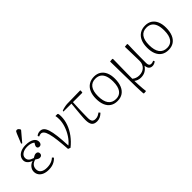

<svg xmlns="http://www.w3.org/2000/svg" viewBox="79 -1778 2996 2996"><g transform="rotate(-45 1577.5 -280.0)"><path d="M244 14Q186 14 143.5 -3.5Q101 -21 77.5 -54Q54 -87 54 -131Q54 -176 84 -213Q114 -250 161 -263V-264Q115 -280 89 -308.5Q63 -337 63 -374Q63 -417 87.5 -449Q112 -481 156 -499Q200 -517 259 -517Q346 -517 396 -486.5Q446 -456 446 -403Q446 -377 432.5 -360.5Q419 -344 397 -344Q377 -344 366 -354Q355 -364 355 -381Q355 -389 357.5 -397Q360 -405 366.5 -416Q373 -427 384 -444Q365 -462 333.5 -471.5Q302 -481 259 -481Q194 -481 152 -453Q110 -425 110 -380Q110 -344 132.5 -321Q155 -298 206 -282Q234 -299 249.5 -305Q265 -311 280 -311Q302 -311 314.5 -298.5Q327 -286 327 -264Q327 -243 313.5 -230Q300 -217 277 -217Q263 -217 246.5 -224.5Q230 -232 205 -250Q156 -237 131 -207.5Q106 -178 106 -133Q106 -83 143 -56Q180 -29 247 -29Q281 -29 310.5 -35.5Q340 -42 365 -54.5Q390 -67 412 -88L433 -64Q409 -38 380.5 -20.5Q352 -3 318.5 5.5Q285 14 244 14ZM241 -572 225 -581 289 -738Q298 -759 305 -770Q312 -781 330 -781Q344 -781 354 -772.5Q364 -764 376 -745V-732Z M725 10 685 -5Q676 -133 665 -222.5Q654 -312 638.5 -368Q623 -424 602 -449Q581 -474 554 -474Q533 -474 503 -461L492 -483Q508 -498 528.5 -505.5Q549 -513 573 -513Q610 -513 636 -489.5Q662 -466 680 -411Q698 -356 709 -265Q720 -174 726 -40H728Q782 -83 824.5 -148.5Q867 -214 891.5 -287.5Q916 -361 916 -429Q916 -454 914 -475Q912 -496 908 -507H951L962 -501Q966 -491 967.5 -476Q969 -461 969 -441Q969 -360 940 -279.5Q911 -199 856.5 -125.5Q802 -52 725 10Z M1311 13Q1249 13 1222 -21.5Q1195 -56 1195 -134Q1195 -148 1196.5 -178.5Q1198 -209 1202 -253Q1206 -297 1211 -351.5Q1216 -406 1222 -467L1045 -468L1049 -485Q1059 -490 1074 -494Q1089 -498 1106 -502Q1123 -506 1139.5 -508.5Q1156 -511 1170 -512L1467 -517V-473L1456 -467H1255Q1254 -445 1252 -410Q1250 -375 1248.5 -334Q1247 -293 1246 -253Q1245 -213 1244.5 -179.5Q1244 -146 1244 -127Q1244 -76 1261.5 -53.5Q1279 -31 1319 -31Q1355 -31 1379 -44Q1403 -57 1424 -71L1442 -47Q1412 -17 1379.5 -2Q1347 13 1311 13Z M1760 14Q1692 14 1644.5 -16.5Q1597 -47 1571.5 -106Q1546 -165 1546 -249Q1546 -334 1572.5 -393.5Q1599 -453 1649.5 -485Q1700 -517 1770 -517Q1835 -517 1881.5 -486.5Q1928 -456 1953 -398.5Q1978 -341 1978 -262Q1978 -174 1952.5 -112.5Q1927 -51 1878.5 -18.5Q1830 14 1760 14ZM1768 -25Q1846 -25 1886.5 -82.5Q1927 -140 1927 -249Q1927 -326 1908.5 -376.5Q1890 -427 1853.5 -453Q1817 -479 1761 -479Q1680 -479 1638.5 -422.5Q1597 -366 1597 -258Q1597 -143 1640 -84Q1683 -25 1768 -25Z M2141 221 2129 215Q2127 192 2125 147Q2123 102 2121.5 46.5Q2120 -9 2120 -62Q2120 -74 2119.5 -107Q2119 -140 2118 -186.5Q2117 -233 2116.5 -283Q2116 -333 2115 -379.5Q2114 -426 2113.5 -459.5Q2113 -493 2113 -505L2162 -510L2174 -504Q2174 -474 2173 -423.5Q2172 -373 2171 -312Q2170 -251 2169 -188Q2168 -125 2168 -70Q2191 -50 2221 -39.5Q2251 -29 2282 -29Q2356 -29 2401 -72Q2446 -115 2446 -184Q2446 -203 2445.5 -231Q2445 -259 2444 -291.5Q2443 -324 2442.5 -356.5Q2442 -389 2441 -419Q2440 -449 2439.5 -471.5Q2439 -494 2439 -505L2489 -510L2500 -504Q2500 -481 2499 -454Q2498 -427 2497 -393Q2496 -359 2495.5 -315.5Q2495 -272 2494.5 -218Q2494 -164 2494 -96Q2494 -71 2499.5 -55Q2505 -39 2516.5 -32Q2528 -25 2548 -25Q2557 -25 2572 -29Q2587 -33 2597 -39L2608 -16Q2593 -3 2572.5 5.5Q2552 14 2531 14Q2507 14 2488.5 3.5Q2470 -7 2460 -27.5Q2450 -48 2447 -77H2445Q2414 -31 2373.5 -8.5Q2333 14 2277 14Q2247 14 2217 4Q2187 -6 2170 -22H2167Q2169 24 2171 67.5Q2173 111 2176.5 149Q2180 187 2184 217Z M2887 14Q2819 14 2771.5 -16.5Q2724 -47 2698.5 -106Q2673 -165 2673 -249Q2673 -334 2699.5 -393.5Q2726 -453 2776.5 -485Q2827 -517 2897 -517Q2962 -517 3008.5 -486.5Q3055 -456 3080 -398.5Q3105 -341 3105 -262Q3105 -174 3079.5 -112.5Q3054 -51 3005.5 -18.5Q2957 14 2887 14ZM2895 -25Q2973 -25 3013.5 -82.5Q3054 -140 3054 -249Q3054 -326 3035.5 -376.5Q3017 -427 2980.5 -453Q2944 -479 2888 -479Q2807 -479 2765.5 -422.5Q2724 -366 2724 -258Q2724 -143 2767 -84Q2810 -25 2895 -25Z"/></g></svg>

Font: Literata 18pt ExtraLight
Style: Regular
Weight: 250
Designer: Latin by Veronika Burian and Jose Scaglione. Greek by Irene Vlachou. Cyrillic by Vera Evstafieva.
Foundry: TypeTogether
Version: Version 3.103;gftools[0.9.29]